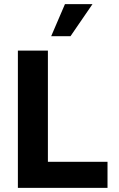

<svg xmlns="http://www.w3.org/2000/svg" viewBox="-20 -914 580 934"><path d="M67 0ZM67 0V-668H213V-127H503V0ZM229 -738 296 -894H430L323 -738Z"/></svg>

Font: Gantari
Style: Bold
Weight: 700
Designer: Anugrah Pasau
Foundry: Lafontype
Version: Version 1.000; ttfautohint (v1.6)